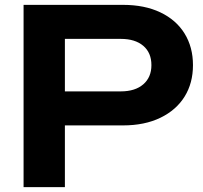

<svg xmlns="http://www.w3.org/2000/svg" viewBox="-20 -770 836 790"><path d="M486 -750Q575 -750 640 -719Q705 -688 739.5 -632Q774 -576 774 -502Q774 -428 739.5 -372.5Q705 -317 640 -285.5Q575 -254 486 -254H155V-394H477Q536 -394 569.5 -423Q603 -452 603 -502Q603 -553 569.5 -581.5Q536 -610 477 -610H170L247 -691V0H77V-750Z"/></svg>

Font: Unbounded Medium
Style: Regular
Weight: 500
Designer: Luke Prowse, Jean-Baptiste Morizot, Fátima Lázaro, Florian Runge
Foundry: NaN
Version: Version 1.700